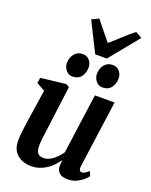

<svg xmlns="http://www.w3.org/2000/svg" viewBox="-185 -1122 964 1228"><g transform="rotate(20 297.0 -508.0)"><path d="M181 10.5Q149 10.5 119.5 -1.8Q90 -14 70.5 -41.2Q51 -68.5 50.5 -113.5Q50.5 -130.5 52.2 -151.8Q54 -173 57 -196.5Q60 -220 63.2 -243.5Q66.5 -267 70 -288.5L97.5 -471L40 -503.5L46.5 -540.5L216.5 -560L239 -547.5L205.5 -288Q203 -267 200 -245Q197 -223 194.2 -202.5Q191.5 -182 189.8 -164.8Q188 -147.5 188 -135Q188 -109 193.8 -93.8Q199.5 -78.5 210.8 -72Q222 -65.5 239.5 -65.5Q262 -65.5 283.8 -77Q305.5 -88.5 324.2 -107.2Q343 -126 357 -146.5L413 -554.5H547L484 -99Q481.5 -80.5 486.8 -71.8Q492 -63 502 -63Q511 -63 521 -68.5Q531 -74 548.5 -88.5L561.5 -59Q555.5 -49.5 538 -33Q520.5 -16.5 493.2 -3.2Q466 10 431.5 10Q395 10 376.8 -5.5Q358.5 -21 356 -47Q356 -50 356 -55Q356 -60 356.5 -66.5Q357 -73 358 -79.5Q359 -86 359.5 -92L358 -93Q344.5 -74 327.2 -55.5Q310 -37 288.2 -22.2Q266.5 -7.5 240 1.5Q213.5 10.5 181 10.5ZM235 -618.5Q208.5 -618.5 190.8 -640.5Q173 -662.5 173.5 -690.5Q174.5 -726 195 -751.2Q215.5 -776.5 250 -776.5Q281.5 -776.5 298.2 -755Q315 -733.5 314.5 -707Q314.5 -671 294.8 -644.8Q275 -618.5 235 -618.5ZM439.5 -618.5Q413 -618.5 395.2 -640.5Q377.5 -662.5 378 -690.5Q379 -726 399 -751.2Q419 -776.5 454 -776.5Q485 -776.5 502.2 -755Q519.5 -733.5 519 -707Q518.5 -671 498.8 -644.8Q479 -618.5 439.5 -618.5ZM325 -802 224.5 -1003 271.5 -1026Q297 -995.5 322.8 -962.5Q348.5 -929.5 375.5 -897.5Q413 -929.5 448 -962.2Q483 -995 522.5 -1026L567 -1001.5L404 -802Z"/></g></svg>

Font: Merriweather 36pt
Style: Bold Italic
Weight: 700
Italic angle: -7.8°
Version: Version 2.101